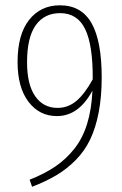

<svg xmlns="http://www.w3.org/2000/svg" viewBox="-20 -694 465 731"><path d="M208 -673.8Q290 -673.8 328.6 -605.7Q367.2 -537.6 367.2 -399.9Q367.2 -325.2 355.7 -265.9Q344.2 -206.5 323.2 -162.8Q302.2 -119.1 268.6 -85Q234.9 -50.8 195.1 -27.1Q155.3 -3.4 102.1 17.1L92.8 -9.8Q149.4 -32.2 190.2 -59.8Q231 -87.4 262.7 -127.2Q294.4 -167 311.5 -221.9Q328.6 -276.9 332 -349.1Q279.8 -252 196.8 -252Q129.9 -252 88.4 -306.6Q46.9 -361.3 46.9 -458Q46.9 -562.5 90.8 -618.2Q134.8 -673.8 208 -673.8ZM199.2 -283.2Q239.7 -283.2 271.5 -310.3Q303.2 -337.4 333 -392.1Q334 -521.5 304.4 -582.8Q274.9 -644 209 -644Q148.9 -644 116 -597.9Q83 -551.8 83 -457Q83 -372.1 114 -327.6Q145 -283.2 199.2 -283.2Z"/></svg>

Font: Fira Sans Compressed UltraLight
Style: Regular
Weight: 200
Width: 1
Designer: Carrois Corporate & Edenspiekermann AG
Foundry: Carrois Corporate GbR & Edenspiekermann AG
Version: Version 4.203;PS 004.203;hotconv 1.0.88;makeotf.lib2.5.64775